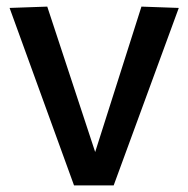

<svg xmlns="http://www.w3.org/2000/svg" viewBox="-20 -561 570 581"><path d="M204 0 9 -537 123 -541 268 -101 408 -541 521 -537 324 0Z"/></svg>

Font: Georama ExtraCondensed Thin Medium
Style: Regular
Weight: 500
Version: Version 1.001